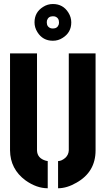

<svg xmlns="http://www.w3.org/2000/svg" viewBox="-20 -956 540 980"><path d="M156.2 -841.8Q156.2 -893.6 200.2 -920.9Q222.7 -935.5 250 -935.5Q301.8 -935.5 329.1 -891.6Q343.8 -868.2 343.8 -841.8Q343.8 -790 299.8 -762.7Q277.3 -748 250 -748Q198.2 -748 170.9 -792Q156.2 -815.4 156.2 -841.8ZM218.8 -841.8Q218.8 -818.4 240.2 -811.5Q246.1 -810.5 250 -810.5Q273.4 -810.5 280.3 -832Q281.2 -837.9 281.2 -841.8Q281.2 -865.2 259.8 -872.1Q253.9 -873 250 -873Q226.6 -873 219.7 -851.6Q218.8 -845.7 218.8 -841.8ZM31.2 -188.5V-683.6H168.9V-188.5Q169.9 -148.4 213.9 -135.7Q220.7 -133.8 223.6 -133.8V4.9Q167 4.9 110.4 -35.2Q32.2 -92.8 31.2 -188.5ZM276.4 4.9V-133.8Q293.9 -133.8 313.5 -150.4Q330.1 -166 331.1 -188.5V-683.6H467.8V-188.5Q467.8 -78.1 370.1 -23.4Q321.3 4.9 276.4 4.9Z"/></svg>

Font: Post No Bills Colombo
Style: ExtraBold
Weight: 900
Designer: Kosala Senevirathne, Siva Puranthara, Lasantha Premarathna, Tharique Azeez
Foundry: Mooniak
Version: Version 1.220 ; ttfautohint (v1.5)